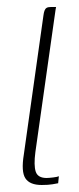

<svg xmlns="http://www.w3.org/2000/svg" viewBox="-20 -525 225 548"><path d="M99 3Q65 3 52.5 -16Q40 -35 48 -84L104 -481Q105 -489 107 -494.5Q109 -500 113 -502.5Q117 -505 125 -505H140Q140 -505 138.5 -496.5Q137 -488 135 -472L81 -91Q76 -53 82 -35Q88 -17 113 -17Q119 -17 131.5 -18.5Q144 -20 148 -22L146 -2Q141 -1 129.5 1Q118 3 99 3Z"/></svg>

Font: Genos ExtraLight
Style: Italic
Weight: 250
Italic angle: -8°
Designer: Robert E. Leuschke
Foundry: Robert E. Leuschke
Version: Version 1.010